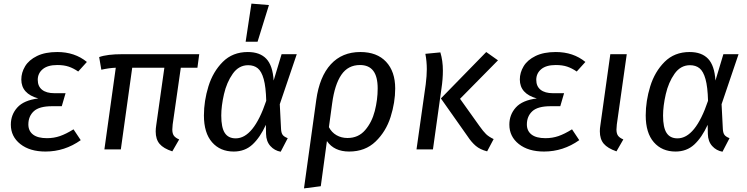

<svg xmlns="http://www.w3.org/2000/svg" viewBox="-20 -827 4137 1063"><path d="M40 -137Q40 -192 76 -232Q112 -272 192 -282Q98 -308 98 -387Q98 -425 119 -460Q140 -495 185 -517Q230 -539 297 -539Q394 -539 461 -484L413 -431Q387 -449 360.5 -458Q334 -467 297 -467Q244 -467 216.5 -444Q189 -421 189 -385Q189 -349 213 -330Q237 -311 281 -311H343L322 -239H269Q197 -239 167 -211Q137 -183 137 -138Q137 -102 163 -82Q189 -62 240 -62Q278 -62 311.5 -73.5Q345 -85 387 -111L427 -51Q338 12 232 12Q145 12 92.5 -29.5Q40 -71 40 -137Z M936 -138Q934 -116 934 -110Q934 -88 942.5 -76Q951 -64 972 -55L934 11Q885 -5 863.5 -30.5Q842 -56 842 -99Q842 -115 845 -134L890 -452H712L649 0H558L621 -452Q586 -451 541 -441L529 -511Q573 -527 658 -527H1083L1073 -452H981Z M1495 -381 1539 -527H1623L1529 -250L1536 -113Q1537 -92 1544.5 -81Q1552 -70 1573 -62L1534 13Q1500 7 1477 -18.5Q1454 -44 1453 -85L1452 -136Q1420 -66 1378 -27Q1336 12 1274 12Q1199 12 1154 -39.5Q1109 -91 1109 -188Q1109 -268 1134 -349Q1159 -430 1213.5 -484.5Q1268 -539 1352 -539Q1419 -539 1454.5 -501.5Q1490 -464 1495 -381ZM1205 -187Q1205 -121 1224.5 -91Q1244 -61 1285 -61Q1384 -61 1454 -269Q1452 -346 1440 -389Q1428 -432 1407 -449Q1386 -466 1354 -466Q1302 -466 1268.5 -418.5Q1235 -371 1220 -305.5Q1205 -240 1205 -187ZM1469 -799 1406 -596H1340L1372 -807Z M2168 -337Q2168 -260 2142.5 -179.5Q2117 -99 2059.5 -43.5Q2002 12 1913 12Q1830 12 1790 -46L1756 204L1663 216L1731 -274Q1749 -403 1811.5 -471Q1874 -539 1975 -539Q2067 -539 2117.5 -485Q2168 -431 2168 -337ZM2071 -337Q2071 -403 2046.5 -435Q2022 -467 1973 -467Q1907 -467 1870 -413Q1833 -359 1819 -255L1801 -123Q1816 -94 1843 -78.5Q1870 -63 1904 -63Q1964 -63 2001.5 -106.5Q2039 -150 2055 -212.5Q2071 -275 2071 -337Z M2569 -72 2421 -282 2672 -539 2737 -493 2527 -280 2634 -130Q2656 -99 2671 -84.5Q2686 -70 2713 -57L2677 11Q2638 1 2614 -19.5Q2590 -40 2569 -72ZM2337 -360Q2343 -408 2343 -444Q2343 -487 2335 -529L2418 -537Q2432 -491 2432 -436Q2432 -389 2424 -336L2377 0H2286Z M2800 -137Q2800 -192 2836 -232Q2872 -272 2952 -282Q2858 -308 2858 -387Q2858 -425 2879 -460Q2900 -495 2945 -517Q2990 -539 3057 -539Q3154 -539 3221 -484L3173 -431Q3147 -449 3120.5 -458Q3094 -467 3057 -467Q3004 -467 2976.5 -444Q2949 -421 2949 -385Q2949 -349 2973 -330Q2997 -311 3041 -311H3103L3082 -239H3029Q2957 -239 2927 -211Q2897 -183 2897 -138Q2897 -102 2923 -82Q2949 -62 3000 -62Q3038 -62 3071.5 -73.5Q3105 -85 3147 -111L3187 -51Q3098 12 2992 12Q2905 12 2852.5 -29.5Q2800 -71 2800 -137Z M3395 -138Q3393 -116 3393 -110Q3393 -88 3401.5 -76Q3410 -64 3431 -55L3393 11Q3344 -6 3322.5 -31.5Q3301 -57 3301 -100Q3301 -116 3304 -134L3359 -527H3450Z M3941 -381 3985 -527H4069L3975 -250L3982 -113Q3983 -92 3990.5 -81Q3998 -70 4019 -62L3980 13Q3946 7 3923 -18.5Q3900 -44 3899 -85L3898 -136Q3866 -66 3824 -27Q3782 12 3720 12Q3645 12 3600 -39.5Q3555 -91 3555 -188Q3555 -268 3580 -349Q3605 -430 3659.5 -484.5Q3714 -539 3798 -539Q3865 -539 3900.5 -501.5Q3936 -464 3941 -381ZM3651 -187Q3651 -121 3670.5 -91Q3690 -61 3731 -61Q3830 -61 3900 -269Q3898 -346 3886 -389Q3874 -432 3853 -449Q3832 -466 3800 -466Q3748 -466 3714.5 -418.5Q3681 -371 3666 -305.5Q3651 -240 3651 -187Z"/></svg>

Font: Fira Sans
Style: Italic
Weight: 400
Italic angle: -8°
Designer: bBox Type GmbH & Carrois Corporate GbR & Edenspiekermann AG
Foundry: bBox Type GmbH & Carrois Corporate GbR & Edenspiekermann AG
Version: Version 4.301